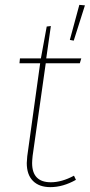

<svg xmlns="http://www.w3.org/2000/svg" viewBox="-20 -759 369 789"><path d="M114 -118Q112 -98 112 -89Q112 -10 189 -10Q234 -10 284 -37L292 -20Q239 10 187 10Q141 10 115.5 -15.5Q90 -41 90 -89Q90 -97 92 -117L145 -499H60L62 -519H148L172 -650L189 -652L170 -519H314L308 -499H168ZM306 -739 329 -737 283 -592 267 -595Z"/></svg>

Font: Fira Sans Thin
Style: Italic
Weight: 250
Italic angle: -8°
Designer: Carrois Corporate & Edenspiekermann AG
Foundry: Carrois Corporate GbR & Edenspiekermann AG
Version: Version 4.203